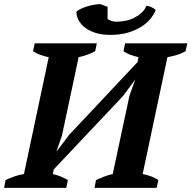

<svg xmlns="http://www.w3.org/2000/svg" viewBox="-44 -910 927 930"><path d="M277 0H-24L-17 -38Q5 -48 27.5 -56Q50 -64 72 -67L192 -633Q172 -637 152 -644Q132 -651 116 -662L124 -700H425L417 -662Q400 -653 380 -645.5Q360 -638 337 -633L256 -253L229 -175L292 -258L622 -609L627 -633Q605 -638 586.5 -645Q568 -652 554 -662L562 -700H863L855 -662Q836 -651 813 -644Q790 -637 767 -633L647 -67Q669 -63 688 -55.5Q707 -48 723 -38L715 0H414L421 -38Q436 -45 457.5 -53.5Q479 -62 502 -67L583 -446L611 -525L552 -445L216 -89L212 -67Q234 -62 252.5 -54Q271 -46 285 -38ZM490 -741Q448 -741 416.5 -751.5Q385 -762 365 -778.5Q345 -795 335.5 -814.5Q326 -834 326 -853Q334 -861 348 -867.5Q362 -874 378.5 -879Q395 -884 412 -887Q429 -890 443 -890L477 -877V-817Q487 -812 496.5 -808.5Q506 -805 522 -805Q543 -805 565 -809.5Q587 -814 606.5 -824Q626 -834 641.5 -848Q657 -862 665 -882Q677 -881 690.5 -875Q704 -869 710 -861Q702 -841 685.5 -820Q669 -799 642 -781.5Q615 -764 577.5 -752.5Q540 -741 490 -741Z"/></svg>

Font: PT Serif
Style: Bold Italic
Weight: 700
Italic angle: -12°
Designer: A.Korolkova, O.Umpeleva, V.Yefimov
Foundry: ParaType Ltd
Version: Version 1.000W OFL